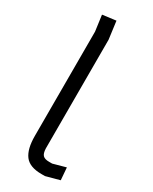

<svg xmlns="http://www.w3.org/2000/svg" viewBox="-197 -798 680 852"><g transform="rotate(30 143.0 -372.0)"><path d="M141 -659V-102Q142 -77 151.5 -67.5Q161 -58 183 -58H199L264 -76L269 -13L199 6H181Q120 6 95.5 -26.5Q71 -59 71 -126V-660L60 -741L129 -750Z"/></g></svg>

Font: Strong
Style: Regular
Weight: 400
Designer: Roman Shchyukin (Gaslight Type Foundry)
Foundry: Cyreal (www.cyreal.org)
Version: Version 1.001